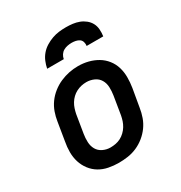

<svg xmlns="http://www.w3.org/2000/svg" viewBox="-177 -877 953 1011"><g transform="rotate(-30 300.0 -371.0)"><path d="M254 8Q223 8 192.5 2Q162 -4 137 -19Q112 -34 94 -57.5Q76 -81 67 -109.5Q58 -138 58 -169.5Q58 -201 64 -232L82 -342Q86 -369 95.5 -396Q105 -423 122 -446.5Q139 -470 162.5 -488.5Q186 -507 212.5 -518.5Q239 -530 266 -535.5Q293 -541 321 -541Q353 -541 382.5 -533.5Q412 -526 437.5 -511Q463 -496 481.5 -472.5Q500 -449 508.5 -420.5Q517 -392 517 -360.5Q517 -329 512 -298L493 -188Q489 -161 479.5 -134Q470 -107 453 -83.5Q436 -60 413 -41.5Q390 -23 363.5 -11.5Q337 0 309 4Q281 8 254 8ZM256 -84Q272 -84 288 -87Q304 -90 318.5 -97.5Q333 -105 345.5 -117Q358 -129 366.5 -143Q375 -157 380 -172Q385 -187 388 -203L406 -313Q410 -338 409 -362.5Q408 -387 396.5 -406.5Q385 -426 363 -436Q341 -446 317 -446Q301 -446 285.5 -442.5Q270 -439 255.5 -431.5Q241 -424 229 -412.5Q217 -401 208.5 -387Q200 -373 195 -357.5Q190 -342 187 -327L169 -217Q165 -193 166 -168.5Q167 -144 178 -124.5Q189 -105 210.5 -94.5Q232 -84 256 -84Q256 -84 256 -84Q256 -84 256 -84ZM174 -610Q178 -631 186.5 -651.5Q195 -672 209.5 -689Q224 -706 243.5 -718Q263 -730 284 -737.5Q305 -745 326 -747.5Q347 -750 368 -750Q389 -750 409 -747.5Q429 -745 447.5 -738Q466 -731 481.5 -718.5Q497 -706 506 -689Q515 -672 516.5 -651.5Q518 -631 515 -610H414Q416 -622 412.5 -634Q409 -646 399.5 -652.5Q390 -659 378 -661.5Q366 -664 354 -664Q341 -664 328 -661.5Q315 -659 303.5 -652.5Q292 -646 284.5 -634.5Q277 -623 275 -610Z"/></g></svg>

Font: Iosevka Curly Slab SmBdEx
Style: Italic
Weight: 600
Width: 7
Italic angle: -9°
Monospace: yes
Designer: Belleve Invis
Foundry: Belleve Invis
Version: Version 11.1.0; ttfautohint (v1.8.3)